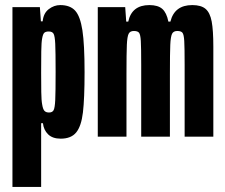

<svg xmlns="http://www.w3.org/2000/svg" viewBox="-20 -538 887 756"><path d="M29 -510H137L141 -454H148Q151 -486 172 -502Q193 -518 217 -518Q256 -518 276 -496Q296 -474 304.5 -418.5Q313 -363 313 -254Q313 -149 306.5 -95Q300 -41 280 -16.5Q260 8 219 8Q187 8 169.5 -9Q152 -26 149 -53H142V198H29ZM199 -255Q199 -335 197.5 -365.5Q196 -396 191 -405Q186 -414 172 -414Q160 -414 154.5 -409Q149 -404 146 -387Q143 -372 142.5 -336Q142 -300 142 -252Q142 -209 142.5 -175.5Q143 -142 146 -127Q149 -108 155 -101.5Q161 -95 173 -95Q186 -95 191 -104Q196 -113 197.5 -144Q199 -175 199 -255Z M365 -510H473L477 -453H485Q499 -518 568 -518Q602 -518 619 -503Q636 -488 643 -453H651Q667 -518 737 -518Q772 -518 789.5 -503Q807 -488 813.5 -453.5Q820 -419 820 -354V0H707V-283Q707 -351 705.5 -376.5Q704 -402 698.5 -409Q693 -416 678 -416Q663 -416 657.5 -405Q652 -394 650.5 -362Q649 -330 649 -246V0H536V-283Q536 -351 534.5 -376.5Q533 -402 527.5 -409Q522 -416 507 -416Q492 -416 486.5 -405Q481 -394 479.5 -362Q478 -330 478 -246V0H365Z"/></svg>

Font: Saira Ultra Condensed ExtraBold
Style: Regular
Weight: 800
Width: 1
Designer: Hector Gatti with collaboration of the Omnibus-Type team
Foundry: Omnibus-Type
Version: Version 1.001; ttfautohint (v1.8)